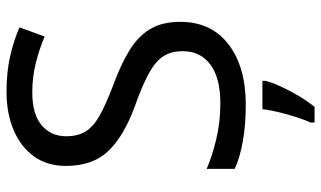

<svg xmlns="http://www.w3.org/2000/svg" viewBox="-218 -546 985 589"><g transform="rotate(-90 274.5 -251.5)"><path d="M502 -191Q502 -96 433 -43Q364 10 247 10Q187 10 136 1Q85 -8 51 -24V-110Q87 -94 140.5 -81Q194 -68 251 -68Q331 -68 371.5 -99Q412 -130 412 -183Q412 -218 397 -242Q382 -266 345.5 -286.5Q309 -307 244 -330Q153 -363 106.5 -411Q60 -459 60 -542Q60 -599 89 -639.5Q118 -680 169.5 -702Q221 -724 288 -724Q347 -724 396 -713Q445 -702 485 -684L457 -607Q420 -623 376.5 -634Q333 -645 286 -645Q219 -645 185 -616.5Q151 -588 151 -541Q151 -505 166 -481Q181 -457 215 -438Q249 -419 307 -397Q370 -374 413.5 -347.5Q457 -321 479.5 -284Q502 -247 502 -191ZM321 70Q317 88 304.5 115.5Q292 143 275.5 171Q259 199 241 221H193V209Q201 192 209.5 165.5Q218 139 225 110.5Q232 82 234 61H321Z"/></g></svg>

Font: Noto Sans Old North Arabian
Style: Regular
Weight: 400
Designer: Monotype Design Team
Foundry: Monotype Imaging Inc.
Version: Version 2.001; ttfautohint (v1.8.4.7-5d5b)